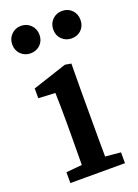

<svg xmlns="http://www.w3.org/2000/svg" viewBox="-140 -788 612 849"><g transform="rotate(-20 166.0 -364.0)"><path d="M71 -599Q44 -599 25.5 -617Q7 -635 7 -663Q7 -691 25.5 -709.5Q44 -728 71 -728Q98 -728 116.5 -709.5Q135 -691 135 -663Q135 -635 116.5 -617Q98 -599 71 -599ZM264 -599Q237 -599 218.5 -617Q200 -635 200 -663Q200 -691 218.5 -709.5Q237 -728 264 -728Q292 -728 310 -709.5Q328 -691 328 -663Q328 -635 310 -617Q292 -599 264 -599ZM39 0V-51L149 -61H189L296 -51V0ZM113 0Q114 -30 114 -67Q114 -104 114.5 -143Q115 -182 115 -215V-267Q115 -304 114.5 -334.5Q114 -365 113 -397L34 -401V-447L195 -500L224 -495L223 -369V-215Q223 -182 223 -143Q223 -104 223.5 -67Q224 -30 224 0Z"/></g></svg>

Font: Source Serif 4 Medium
Style: Regular
Weight: 500
Designer: Frank Grießhammer
Foundry: Adobe Systems Incorporated
Version: Version 4.004;hotconv 1.0.116;makeotfexe 2.5.65601